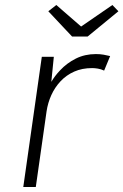

<svg xmlns="http://www.w3.org/2000/svg" viewBox="-20 -747 493 767"><path d="M73 0 147 -520H195L185 -420Q199 -444 220 -466Q247 -495 283 -513Q319 -531 363 -531Q380 -531 394 -528.5Q408 -526 420 -523L396 -465Q383 -471 370.5 -473Q358 -475 348 -475Q308 -475 276.5 -461Q245 -447 222 -422.5Q199 -398 185 -367Q171 -336 166 -302L123 0ZM268 -601 173 -702 205 -727 304 -641 429 -727 453 -702 330 -601Z"/></svg>

Font: Lexend ExtLt
Style: Italic
Weight: 250
Italic angle: -8.13011°
Designer: Bonnie Shaver-Troup, Thomas Jockin
Foundry: Lexend
Version: Version 1.007